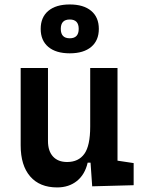

<svg xmlns="http://www.w3.org/2000/svg" viewBox="-20 -818 626 848"><path d="M232.4 9.8Q155.3 9.8 113.3 -38.8Q71.3 -87.4 71.3 -175.8V-517.6H191.9V-195.3Q191.9 -150.9 214.1 -126.7Q236.3 -102.5 276.4 -102.5Q326.7 -102.5 352.5 -138.4Q378.4 -174.3 378.4 -258.8V-517.6H499V-108.4L570.3 -97.7V0L387.2 4.9L379.9 -99.6H367.2Q355 -46.9 319.6 -18.6Q284.2 9.8 232.4 9.8ZM288.1 -582.5Q227.1 -582.5 193.4 -610.8Q159.7 -639.2 159.7 -690.4Q159.7 -741.7 193.4 -770Q227.1 -798.3 288.1 -798.3Q349.1 -798.3 382.8 -770Q416.5 -741.7 416.5 -690.4Q416.5 -639.2 382.8 -610.8Q349.1 -582.5 288.1 -582.5ZM288.1 -648.9Q327.6 -648.9 327.6 -690.4Q327.6 -731.9 288.1 -731.9Q248.5 -731.9 248.5 -690.4Q248.5 -648.9 288.1 -648.9Z"/></svg>

Font: Caskaydia Cove SemiBold
Style: Regular
Weight: 600
Monospace: yes
Designer: Aaron Bell
Foundry: Saja Typeworks
Version: Version 4.300; ttfautohint (v1.8.3)